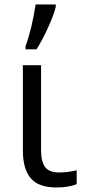

<svg xmlns="http://www.w3.org/2000/svg" viewBox="-20 -826 379 856"><path d="M82 -154.8V-535.2H163.1V-157.2Q163.1 -106.4 180.7 -82Q198.2 -57.6 241.2 -57.1Q283.7 -57.1 321.8 -66.9V-4.9Q286.6 9.8 231 9.8Q152.3 9.8 117.2 -31.2Q82 -72.3 82 -154.8ZM228.5 -806.2V-794.9Q219.7 -758.8 193.4 -701.2Q167 -643.6 142.6 -606H93.8V-620.1Q122.6 -697.8 138.7 -806.2Z"/></svg>

Font: OpenSans
Style: Regular
Weight: 400
Foundry: Ascender Corporation
Version: Version 1.10